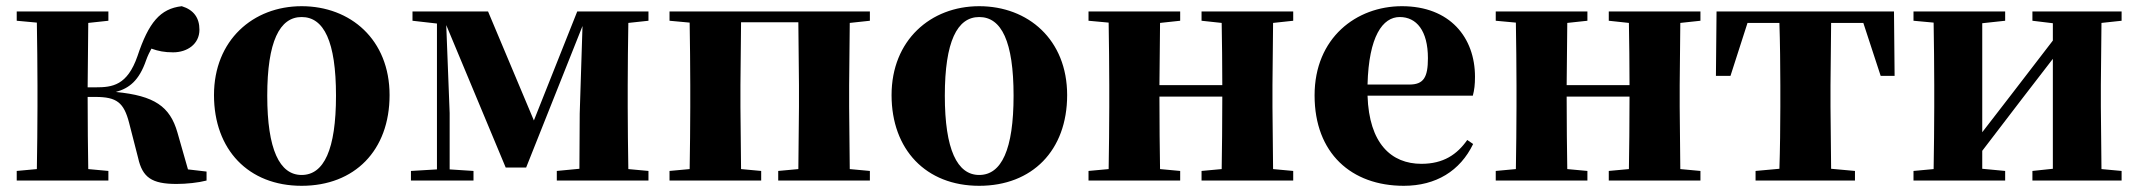

<svg xmlns="http://www.w3.org/2000/svg" viewBox="-20 -583 6906 620"><path d="M426 -73C440 -10 470 11 550 11C582 11 620 7 647 0V-29L587 -36L553 -155C529 -239 479 -274 354 -286C397 -298 429 -322 452 -389C457 -403 463 -415 469 -426C491 -418 511 -414 539 -414C585 -414 624 -441 624 -487C624 -525 606 -551 567 -563C497 -555 460 -510 424 -402C391 -307 343 -301 289 -301H263L265 -509L330 -516V-546H34V-516L99 -510C100 -451 101 -364 101 -308V-238C101 -182 100 -95 99 -37L34 -31V0H330V-31L265 -37C264 -95 263 -185 263 -270H288C357 -270 380 -252 397 -186Z M954 17C1125 17 1238 -97 1238 -276C1238 -455 1112 -563 954 -563C797 -563 671 -453 671 -276C671 -100 782 17 954 17ZM954 -18C883 -18 843 -100 843 -274C843 -449 883 -528 954 -528C1026 -528 1065 -449 1065 -274C1065 -100 1026 -18 954 -18Z M1391 0H1509V-31L1432 -36V-218L1421 -502L1613 -42H1679L1861 -499L1852 -216L1851 -38L1778 -31V0H2074V-31L2009 -37C2008 -95 2007 -182 2007 -238V-308C2007 -364 2008 -451 2009 -509L2074 -516V-546H1844L1704 -194L1556 -546H1312V-516L1391 -507V-36L1307 -31V0Z M2142 -516 2207 -510C2208 -451 2209 -364 2209 -308V-238C2209 -182 2208 -95 2207 -37L2142 -31V0H2438V-31L2373 -37L2371 -238V-308L2373 -511H2558L2560 -308V-238L2558 -37L2493 -31V0H2789V-31L2724 -37L2722 -238V-308L2724 -509L2789 -516V-546H2142Z M3142 17C3313 17 3426 -97 3426 -276C3426 -455 3300 -563 3142 -563C2985 -563 2859 -453 2859 -276C2859 -100 2970 17 3142 17ZM3142 -18C3071 -18 3031 -100 3031 -274C3031 -449 3071 -528 3142 -528C3214 -528 3253 -449 3253 -274C3253 -100 3214 -18 3142 -18Z M3860 -516 3925 -509C3926 -454 3927 -371 3927 -308H3724L3726 -509L3791 -516V-546H3495V-516L3560 -510C3561 -451 3562 -364 3562 -308V-238C3562 -182 3561 -95 3560 -37L3495 -31V0H3791V-31L3726 -37C3725 -95 3724 -186 3724 -271H3927C3927 -186 3926 -95 3925 -37L3860 -31V0H4156V-31L4091 -37L4089 -238V-308L4091 -509L4156 -516V-546H3860Z M4513 17C4617 17 4695 -31 4737 -118L4718 -131C4685 -84 4641 -54 4570 -54C4473 -54 4401 -119 4396 -274H4736C4741 -293 4743 -310 4743 -335C4743 -462 4662 -563 4507 -563C4360 -563 4225 -461 4225 -275C4225 -88 4344 17 4513 17ZM4396 -310C4400 -466 4445 -528 4500 -528C4554 -528 4591 -484 4591 -395C4591 -333 4577 -310 4531 -310Z M5175 -516 5240 -509C5241 -454 5242 -371 5242 -308H5039L5041 -509L5106 -516V-546H4810V-516L4875 -510C4876 -451 4877 -364 4877 -308V-238C4877 -182 4876 -95 4875 -37L4810 -31V0H5106V-31L5041 -37C5040 -95 5039 -186 5039 -271H5242C5242 -186 5241 -95 5240 -37L5175 -31V0H5471V-31L5406 -37L5404 -238V-308L5406 -509L5471 -516V-546H5175Z M5725 0H5970V-31L5893 -38L5891 -238V-308L5893 -509H5997L6053 -338H6098L6096 -546H5523L5521 -338H5568L5623 -509H5726C5728 -451 5729 -364 5729 -308V-238C5729 -182 5728 -96 5726 -38L5649 -31V0Z M6543 -516 6609 -508V-452L6476 -279L6381 -156V-508L6455 -516V-546H6159V-516L6224 -510C6225 -451 6226 -364 6226 -308V-238C6226 -182 6225 -95 6224 -37L6159 -31V0H6455V-31L6381 -38V-96L6508 -262L6609 -393V-38L6543 -31V0H6831V-31L6766 -37L6764 -238V-308L6766 -509L6831 -516V-546H6543Z"/></svg>

Font: Source Han Serif KR Heavy
Style: Regular
Weight: 900
Designer: Ryoko NISHIZUKA 西塚涼子 (kana & ideographs); Frank Grießhammer (Latin, Greek & Cyrillic); Wenlong ZHANG 张文龙 (bopomofo); San
Foundry: Adobe
Version: Version 2.001;hotconv 1.1.0;makeotfexe 2.6.0